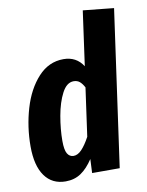

<svg xmlns="http://www.w3.org/2000/svg" viewBox="-86 -819 689 898"><g transform="rotate(-10 258.0 -370.0)"><path d="M516 -742 412 0H281L284 -66Q257 -25 226 -4Q195 17 153 17Q89 17 54 -32Q19 -81 19 -172Q19 -265 44.5 -351.5Q70 -438 120.5 -493Q171 -548 241 -548Q302 -548 334 -498L370 -757ZM170 -172Q170 -129 180.5 -111.5Q191 -94 210 -94Q230 -94 249 -114Q268 -134 288 -171L320 -400Q310 -419 298.5 -428.5Q287 -438 270 -438Q237 -438 214.5 -395Q192 -352 181 -289.5Q170 -227 170 -172Z"/></g></svg>

Font: Fira Sans Extra Condensed
Style: Bold Italic
Weight: 700
Width: 3
Italic angle: -8°
Designer: Carrois Corporate & Edenspiekermann AG
Foundry: Carrois Corporate GbR & Edenspiekermann AG
Version: Version 4.203